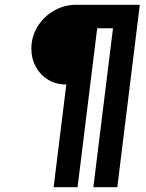

<svg xmlns="http://www.w3.org/2000/svg" viewBox="-20 -782 609 802"><path d="M257 -429Q214 -429 181 -449Q148 -469 129.5 -503Q111 -537 111 -578Q111 -629 136.5 -670.5Q162 -712 205 -737Q248 -762 298 -762H564L470 0H370L452 -664H386L304 0H204Z"/></svg>

Font: Josefin Sans Thin SemiBold
Style: Italic
Weight: 600
Italic angle: -7°
Version: Version 2.000